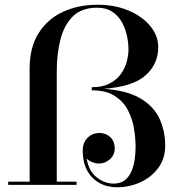

<svg xmlns="http://www.w3.org/2000/svg" viewBox="-20 -780 756 810"><path d="M14.5 -13.5H105V-491Q105 -579.5 142.5 -639.5Q180 -699.5 245 -729.8Q310 -760 392 -760Q464.5 -760 522.2 -735.5Q580 -711 613.8 -670.2Q647.5 -629.5 647.5 -581Q647.5 -510 594.2 -462.2Q541 -414.5 419 -405.5Q518.5 -398 574.8 -363.5Q631 -329 654 -277Q677 -225 677 -165Q677 -111.5 648.2 -72.2Q619.5 -33 573 -11.5Q526.5 10 474 10Q410 10 369.5 -31Q329 -72 329 -144.5Q329 -178.5 349.5 -198.8Q370 -219 400 -219Q426.5 -219 445.2 -201.5Q464 -184 464 -154Q464 -126 443.5 -108Q423 -90 397 -90Q384.5 -90 370.2 -95.5Q356 -101 345.5 -111.5Q354.5 -58 388 -31.8Q421.5 -5.5 459.5 -5.5Q489 -5.5 507.2 -20.2Q525.5 -35 535.2 -58.8Q545 -82.5 548.5 -109.2Q552 -136 552 -160Q552 -195.5 545.5 -236.5Q539 -277.5 520 -314.5Q501 -351.5 464.2 -375.2Q427.5 -399 367 -399V-412Q412.5 -412 442.5 -427.8Q472.5 -443.5 490 -468Q507.5 -492.5 514.8 -520Q522 -547.5 522 -571.5Q522 -598.5 515.5 -629.2Q509 -660 494 -686.8Q479 -713.5 453.5 -730.5Q428 -747.5 390 -747.5Q324 -747.5 287 -710.5Q250 -673.5 234.8 -612.8Q219.5 -552 219.5 -481V-13.5H303V0H14.5Z"/></svg>

Font: Bodoni* 16 Medium
Style: Regular
Weight: 500
Version: Version 2.2